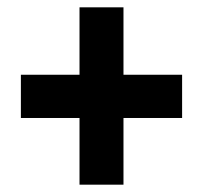

<svg xmlns="http://www.w3.org/2000/svg" viewBox="-20 -616 555 524"><path d="M317 -412H477V-294H317V-112H197V-294H37V-412H197V-596H317Z"/></svg>

Font: Noto Sans Lao Condensed ExtraBold
Style: Regular
Weight: 800
Width: 3
Designer: Monotype Design Team
Foundry: Monotype Imaging Inc.
Version: Version 2.003; ttfautohint (v1.8.4.7-5d5b)